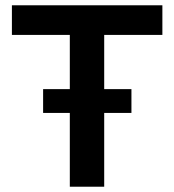

<svg xmlns="http://www.w3.org/2000/svg" viewBox="-20 -706 659 726"><path d="M244 0V-574H25V-686H594V-574H374V0ZM143 -279V-369H477V-279Z"/></svg>

Font: Archivo Variable SemiBold
Style: Regular
Weight: 600
Designer: Hector Gatti
Foundry: Omnibus-Type
Version: Version 2.001